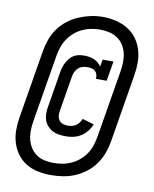

<svg xmlns="http://www.w3.org/2000/svg" viewBox="-91 -829 783 975"><g transform="rotate(10 300.0 -341.5)"><path d="M279 -130Q262 -130 244.5 -132.5Q227 -135 212 -142.5Q197 -150 185.5 -162.5Q174 -175 168 -190.5Q162 -206 161.5 -223.5Q161 -241 164 -259L195 -446Q197 -459 201 -472Q205 -485 211.5 -497Q218 -509 227 -520Q236 -531 248 -538Q260 -545 273.5 -547.5Q287 -550 300 -550Q313 -550 326.5 -548Q340 -546 351.5 -541Q363 -536 373 -528Q383 -520 390 -509L396 -546H452L435 -444H379Q381 -455 378 -465.5Q375 -476 367.5 -483Q360 -490 349.5 -492.5Q339 -495 328 -495Q316 -495 304 -492Q292 -489 282 -481Q272 -473 266 -461Q260 -449 258 -437L227 -250Q225 -237 226.5 -224.5Q228 -212 235.5 -202.5Q243 -193 255 -189Q267 -185 279 -185Q290 -185 301 -187.5Q312 -190 321.5 -196.5Q331 -203 338 -212.5Q345 -222 349 -232L409 -214Q401 -195 388 -178.5Q375 -162 357 -150.5Q339 -139 319 -134.5Q299 -130 279 -130ZM239 77Q205 77 172 70.5Q139 64 111 47Q83 30 64 4Q45 -22 35.5 -53Q26 -84 26 -118.5Q26 -153 32 -187L90 -537Q95 -567 106 -597.5Q117 -628 136 -654.5Q155 -681 181.5 -701.5Q208 -722 238 -734.5Q268 -747 298.5 -753.5Q329 -760 361 -760Q395 -760 428 -752Q461 -744 488.5 -727.5Q516 -711 535.5 -685Q555 -659 564.5 -627.5Q574 -596 574 -561.5Q574 -527 568 -493L510 -143Q505 -113 494 -83Q483 -53 464 -26Q445 1 418.5 21.5Q392 42 362.5 54.5Q333 67 301.5 72Q270 77 240 77ZM241 14Q264 14 287 10Q310 6 332 -4Q354 -14 373 -30Q392 -46 405.5 -66Q419 -86 426.5 -108.5Q434 -131 438 -154L496 -503Q500 -527 500.5 -551.5Q501 -576 495.5 -598.5Q490 -621 477.5 -640Q465 -659 446 -671.5Q427 -684 404 -689Q381 -694 356 -694Q334 -694 311 -689.5Q288 -685 266.5 -675Q245 -665 226.5 -649Q208 -633 194.5 -613Q181 -593 173.5 -571Q166 -549 162 -526L104 -177Q100 -153 99.5 -129Q99 -105 104.5 -82.5Q110 -60 122 -41Q134 -22 152.5 -9Q171 4 194 9Q217 14 241 14Z"/></g></svg>

Font: Iosevka Slab Semibold Extended
Style: Italic
Weight: 600
Width: 7
Italic angle: -9°
Monospace: yes
Designer: Belleve Invis
Foundry: Belleve Invis
Version: Version 11.1.0; ttfautohint (v1.8.3)